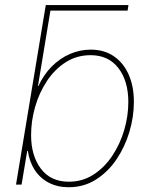

<svg xmlns="http://www.w3.org/2000/svg" viewBox="-20 -748 614 778"><path d="M173.8 -705.1 165.5 -727.5H500.5L497.1 -705.1ZM258.3 10.7Q212.9 10.7 177.7 -7.6Q142.6 -25.9 120.8 -59.1Q99.1 -92.3 92.8 -136.7H90.3L67.4 0H44.9L165.5 -727.5H188L133.8 -399.4H135.7Q156.2 -444.3 188.7 -477.5Q221.2 -510.7 262.2 -528.8Q303.2 -546.9 347.7 -546.9Q402.3 -546.9 441.4 -520Q480.5 -493.2 501.5 -445.6Q522.5 -397.9 522.5 -335Q522.5 -274.4 504.2 -213.1Q485.8 -151.9 451.4 -101.3Q417 -50.8 368.2 -20Q319.3 10.7 258.3 10.7ZM258.8 -11.7Q314.5 -11.7 358.9 -40.5Q403.3 -69.3 434.8 -116.5Q466.3 -163.6 483.2 -220.7Q500 -277.8 500 -334.5Q500 -419.9 459.7 -472.2Q419.4 -524.4 347.2 -524.4Q291 -524.4 246.3 -495.8Q201.7 -467.3 170.2 -419.7Q138.7 -372.1 122.3 -314.9Q106 -257.8 106 -200.7Q106 -116.7 145.8 -64.2Q185.5 -11.7 258.8 -11.7Z"/></svg>

Font: Inter 18pt Thin
Style: Italic
Weight: 250
Italic angle: -9.3988°
Version: Version 4.001;git-66647c0bb